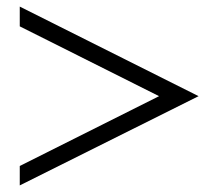

<svg xmlns="http://www.w3.org/2000/svg" viewBox="-20 -588 640 583"><path d="M40 -84 463 -296 40 -508V-568L583 -296L40 -25Z"/></svg>

Font: Ponomar Unicode TT
Style: Regular
Weight: 400
Designer: Vladislav V. Dorosh, Yuri A.W. Shardt, Nikita Simmons, Aleksandr Andreev
Foundry: Ponomar Project
Version: 1.1